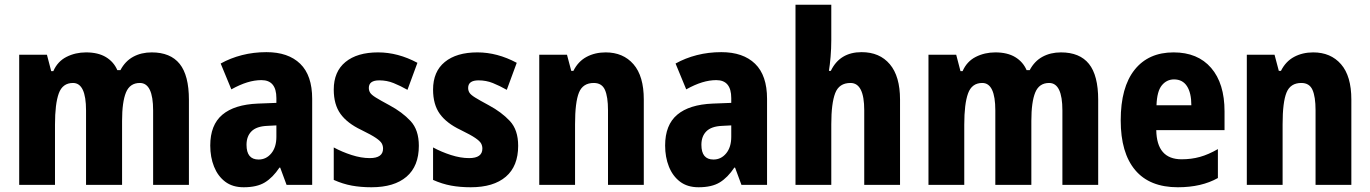

<svg xmlns="http://www.w3.org/2000/svg" viewBox="-20 -780 5780 810"><path d="M620 -559Q699 -559 738 -510.5Q777 -462 777 -359V0H626V-314Q626 -430 570 -430Q528 -430 511.5 -390Q495 -350 495 -270V0H343V-314Q343 -430 288 -430Q244 -430 228 -386Q212 -342 212 -254V0H61V-549H178L196 -480H205Q223 -521 260.5 -540Q298 -559 343 -559Q394 -559 427 -539Q460 -519 475 -484H488Q508 -522 542 -540.5Q576 -559 620 -559Z M1104 -560Q1196 -560 1246.5 -511Q1297 -462 1297 -363V0H1189L1162 -73H1159Q1131 -31 1097.5 -10.5Q1064 10 1008 10Q961 10 930 -13.5Q899 -37 883 -77Q867 -117 867 -166Q867 -253 918 -296Q969 -339 1068 -343L1146 -346V-366Q1146 -442 1083 -442Q1054 -442 1023 -432.5Q992 -423 956 -403L911 -512Q952 -535 1001 -547.5Q1050 -560 1104 -560ZM1107 -249Q1062 -247 1041 -226Q1020 -205 1020 -169Q1020 -107 1071 -107Q1103 -107 1124.5 -133Q1146 -159 1146 -203V-251Z M1747 -165Q1747 -79 1695 -34.5Q1643 10 1547 10Q1502 10 1464 3Q1426 -4 1388 -21V-158Q1423 -139 1463.5 -126Q1504 -113 1540 -113Q1596 -113 1596 -153Q1596 -165 1590.5 -175Q1585 -185 1566 -198Q1547 -211 1504 -232Q1445 -260 1416.5 -299.5Q1388 -339 1388 -402Q1388 -478 1437.5 -518.5Q1487 -559 1575 -559Q1659 -559 1741 -515L1699 -401Q1669 -418 1640.5 -429.5Q1612 -441 1580 -441Q1536 -441 1536 -409Q1536 -398 1541.5 -389Q1547 -380 1565.5 -368.5Q1584 -357 1623 -336Q1677 -307 1712 -269.5Q1747 -232 1747 -165Z M2166 -165Q2166 -79 2114 -34.5Q2062 10 1966 10Q1921 10 1883 3Q1845 -4 1807 -21V-158Q1842 -139 1882.5 -126Q1923 -113 1959 -113Q2015 -113 2015 -153Q2015 -165 2009.5 -175Q2004 -185 1985 -198Q1966 -211 1923 -232Q1864 -260 1835.5 -299.5Q1807 -339 1807 -402Q1807 -478 1856.5 -518.5Q1906 -559 1994 -559Q2078 -559 2160 -515L2118 -401Q2088 -418 2059.5 -429.5Q2031 -441 1999 -441Q1955 -441 1955 -409Q1955 -398 1960.5 -389Q1966 -380 1984.5 -368.5Q2003 -357 2042 -336Q2096 -307 2131 -269.5Q2166 -232 2166 -165Z M2535 -559Q2609 -559 2652.5 -509Q2696 -459 2696 -360V0H2545V-315Q2545 -372 2532 -401Q2519 -430 2485 -430Q2439 -430 2422.5 -389.5Q2406 -349 2406 -256V0H2255V-549H2372L2390 -481H2399Q2419 -521 2454.5 -540Q2490 -559 2535 -559Z M3023 -560Q3115 -560 3165.5 -511Q3216 -462 3216 -363V0H3108L3081 -73H3078Q3050 -31 3016.5 -10.5Q2983 10 2927 10Q2880 10 2849 -13.5Q2818 -37 2802 -77Q2786 -117 2786 -166Q2786 -253 2837 -296Q2888 -339 2987 -343L3065 -346V-366Q3065 -442 3002 -442Q2973 -442 2942 -432.5Q2911 -423 2875 -403L2830 -512Q2871 -535 2920 -547.5Q2969 -560 3023 -560ZM3026 -249Q2981 -247 2960 -226Q2939 -205 2939 -169Q2939 -107 2990 -107Q3022 -107 3043.5 -133Q3065 -159 3065 -203V-251Z M3487 -611Q3487 -575 3484 -540Q3481 -505 3477 -481H3485Q3523 -560 3615 -560Q3691 -560 3734 -509Q3777 -458 3777 -360V0H3626V-315Q3626 -430 3568 -430Q3520 -430 3503.5 -387Q3487 -344 3487 -256V0H3336V-760H3487Z M4456 -559Q4535 -559 4574 -510.5Q4613 -462 4613 -359V0H4462V-314Q4462 -430 4406 -430Q4364 -430 4347.5 -390Q4331 -350 4331 -270V0H4179V-314Q4179 -430 4124 -430Q4080 -430 4064 -386Q4048 -342 4048 -254V0H3897V-549H4014L4032 -480H4041Q4059 -521 4096.5 -540Q4134 -559 4179 -559Q4230 -559 4263 -539Q4296 -519 4311 -484H4324Q4344 -522 4378 -540.5Q4412 -559 4456 -559Z M4931 -559Q5033 -559 5089.5 -493.5Q5146 -428 5146 -310V-231H4858Q4860 -108 4965 -108Q5006 -108 5042 -118Q5078 -128 5118 -151V-29Q5049 10 4949 10Q4830 10 4769 -62.5Q4708 -135 4708 -272Q4708 -412 4766.5 -485.5Q4825 -559 4931 -559ZM4933 -445Q4902 -445 4881.5 -420Q4861 -395 4859 -336H5006Q5006 -388 4987.5 -416.5Q4969 -445 4933 -445Z M5520 -559Q5594 -559 5637.5 -509Q5681 -459 5681 -360V0H5530V-315Q5530 -372 5517 -401Q5504 -430 5470 -430Q5424 -430 5407.5 -389.5Q5391 -349 5391 -256V0H5240V-549H5357L5375 -481H5384Q5404 -521 5439.5 -540Q5475 -559 5520 -559Z"/></svg>

Font: Noto Sans Gujarati UI Condensed ExtraBold
Style: Regular
Weight: 800
Width: 3
Designer: Jelle Bosma - Monotype Design Team, Universal Thirst
Foundry: Monotype Imaging Inc.
Version: Version 2.106; ttfautohint (v1.8.4.7-5d5b)